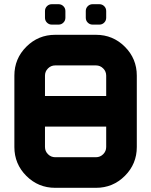

<svg xmlns="http://www.w3.org/2000/svg" viewBox="-20 -899 724 919"><path d="M488.3 -439.5V-537.1Q488.3 -557.1 473.9 -571.5Q459.5 -585.9 439.5 -585.9H244.1Q224.1 -585.9 209.7 -571.5Q195.3 -557.1 195.3 -537.1V-439.5ZM195.3 -293V-195.3Q195.3 -175.3 209.7 -160.9Q224.1 -146.5 244.1 -146.5H439.5Q459.5 -146.5 473.9 -160.9Q488.3 -175.3 488.3 -195.3V-293ZM244.1 -732.4H439.5Q520.5 -732.4 577.6 -675.3Q634.8 -618.2 634.8 -537.1V-195.3Q634.8 -114.3 577.6 -57.1Q520.5 0 439.5 0H244.1Q163.1 0 106 -57.1Q48.8 -114.3 48.8 -195.3V-537.1Q48.8 -618.2 106 -675.3Q163.1 -732.4 244.1 -732.4ZM195.3 -846.2Q195.3 -859.9 204.8 -869.4Q214.4 -878.9 228 -878.9H260.3Q273.9 -878.9 283.4 -869.4Q293 -859.9 293 -846.2V-814Q293 -800.3 283.4 -790.8Q273.9 -781.2 260.3 -781.2H228Q214.4 -781.2 204.8 -790.8Q195.3 -800.3 195.3 -814ZM390.6 -846.2Q390.6 -859.9 400.1 -869.4Q409.7 -878.9 423.3 -878.9H455.6Q469.2 -878.9 478.8 -869.4Q488.3 -859.9 488.3 -846.2V-814Q488.3 -800.3 478.8 -790.8Q469.2 -781.2 455.6 -781.2H423.3Q409.7 -781.2 400.1 -790.8Q390.6 -800.3 390.6 -814Z"/></svg>

Font: Audex
Style: Regular
Weight: 400
Designer: GGBotNet
Foundry: GGBotNet
Version: 1.00